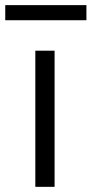

<svg xmlns="http://www.w3.org/2000/svg" viewBox="-58 -725 355 745"><path d="M153.8 -528.3V0H79.1V-528.3ZM277.3 -705.1V-646.5H-37.6V-705.1Z"/></svg>

Font: Vazirmatn UI FD Light
Style: Regular
Weight: 300
Designer: Saber Rastikerdar
Foundry: Saber Rastikerdar
Version: Version 33.003